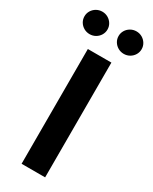

<svg xmlns="http://www.w3.org/2000/svg" viewBox="-279 -1000 841 1054"><g transform="rotate(30 141.0 -472.5)"><path d="M214.9 0H65.7V-727.5H214.9ZM176 -873.9Q176 -893.2 185.8 -909.5Q195.6 -925.7 212.5 -935.4Q229.3 -945 249.2 -945Q269 -945 285.8 -935.4Q302.5 -925.7 312.3 -909.4Q322.1 -893.2 322.1 -873.9Q322.1 -854.6 312.3 -838.3Q302.5 -822 285.8 -812.3Q269 -802.7 249.2 -802.7Q229.3 -802.7 212.5 -812.3Q195.6 -822 185.8 -838.3Q176 -854.6 176 -873.9ZM-40.3 -873.9Q-40.3 -893.2 -30.5 -909.5Q-20.7 -925.7 -3.9 -935.4Q12.9 -945 32.8 -945Q52.6 -945 69.4 -935.4Q86.1 -925.7 95.9 -909.4Q105.7 -893.2 105.7 -873.9Q105.7 -854.6 95.9 -838.3Q86.1 -822 69.4 -812.3Q52.6 -802.7 32.8 -802.7Q12.9 -802.7 -3.9 -812.3Q-20.8 -822 -30.6 -838.3Q-40.3 -854.6 -40.3 -873.9Z"/></g></svg>

Font: Raveo Variable
Style: Regular
Weight: 400
Designer: Jakub Foglar, Rasmus Andersson (Inter)
Foundry: Jakubfoglar.com
Version: Version 1.000;Glyphs 3.2.3 (3260)